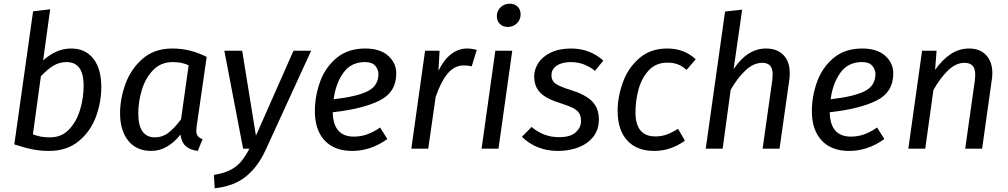

<svg xmlns="http://www.w3.org/2000/svg" viewBox="-20 -800 5425 1033"><path d="M525 -332Q525 -250 496 -171.5Q467 -93 403.5 -40.5Q340 12 243 12Q199 12 157 4Q115 -4 57 -23L158 -739L250 -750L212 -475Q248 -507 285 -523Q322 -539 364 -539Q439 -539 482 -484.5Q525 -430 525 -332ZM200 -390 157 -77Q182 -68 202 -64.5Q222 -61 250 -61Q311 -61 351.5 -103.5Q392 -146 411 -210Q430 -274 430 -339Q430 -466 338 -466Q299 -466 266.5 -446Q234 -426 200 -390Z M1092 -494 1038 -120Q1036 -104 1036 -98Q1036 -80 1043.5 -69Q1051 -58 1070 -51L1044 12Q1002 7 979 -14Q956 -35 951 -76Q919 -35 879 -11.5Q839 12 794 12Q714 12 670 -43Q626 -98 626 -190Q626 -270 655.5 -350Q685 -430 748 -484.5Q811 -539 907 -539Q956 -539 1000.5 -528Q1045 -517 1092 -494ZM724 -189Q724 -124 747 -92.5Q770 -61 813 -61Q854 -61 886.5 -86Q919 -111 954 -158L995 -449Q974 -458 954.5 -462Q935 -466 909 -466Q846 -466 804.5 -423.5Q763 -381 743.5 -317.5Q724 -254 724 -189Z M1410 5Q1369 96 1304 149Q1239 202 1135 213L1131 141Q1185 132 1218.5 115Q1252 98 1275 71.5Q1298 45 1322 0H1288L1187 -527H1283L1357 -70L1559 -527H1654Z M1770 -196Q1773 -65 1884 -65Q1921 -65 1955 -77Q1989 -89 2025 -114L2064 -52Q1975 12 1875 12Q1779 12 1726.5 -44.5Q1674 -101 1674 -202Q1674 -281 1701.5 -358.5Q1729 -436 1790 -487.5Q1851 -539 1945 -539Q2025 -539 2068.5 -500Q2112 -461 2112 -405Q2112 -304 2022 -259Q1932 -214 1770 -196ZM2016 -402Q2016 -426 1999 -446Q1982 -466 1944 -466Q1868 -466 1827 -408Q1786 -350 1775 -266Q1899 -280 1957.5 -309Q2016 -338 2016 -402Z M2545 -532 2518 -443Q2499 -448 2475 -448Q2426 -448 2389.5 -405.5Q2353 -363 2324 -279L2284 0H2193L2267 -527H2345L2339 -419Q2368 -479 2407.5 -509Q2447 -539 2492 -539Q2517 -539 2545 -532Z M2662 0H2571L2645 -527H2736ZM2653 -712Q2653 -741 2673 -760.5Q2693 -780 2722 -780Q2749 -780 2765 -764Q2781 -748 2781 -723Q2781 -694 2761 -674.5Q2741 -655 2712 -655Q2685 -655 2669 -671.5Q2653 -688 2653 -712Z M3226 -474 3181 -419Q3122 -466 3052 -466Q3004 -466 2975.5 -447Q2947 -428 2947 -395Q2947 -365 2970.5 -349Q2994 -333 3053 -315Q3130 -291 3166 -254.5Q3202 -218 3202 -157Q3202 -101 3171 -63Q3140 -25 3090.5 -6.5Q3041 12 2983 12Q2866 12 2788 -64L2840 -117Q2905 -62 2987 -62Q3050 -62 3078 -88.5Q3106 -115 3106 -148Q3106 -175 3096 -191Q3086 -207 3062.5 -219Q3039 -231 2995 -245Q2919 -268 2886.5 -301.5Q2854 -335 2854 -389Q2854 -426 2876 -460.5Q2898 -495 2943 -517Q2988 -539 3053 -539Q3153 -539 3226 -474Z M3723 -481 3674 -424Q3650 -445 3626 -454Q3602 -463 3571 -463Q3509 -463 3470.5 -421.5Q3432 -380 3415.5 -319Q3399 -258 3399 -196Q3399 -66 3506 -66Q3539 -66 3566.5 -76Q3594 -86 3628 -107L3665 -43Q3588 12 3500 12Q3406 12 3354.5 -44.5Q3303 -101 3303 -203Q3303 -279 3331 -356.5Q3359 -434 3419 -486.5Q3479 -539 3570 -539Q3662 -539 3723 -481Z M4229 -407Q4229 -385 4227 -373L4174 0H4083L4135 -368Q4137 -390 4137 -398Q4137 -433 4122.5 -447.5Q4108 -462 4082 -462Q4034 -462 3990.5 -421Q3947 -380 3911 -316L3868 0H3777L3881 -738L3973 -748L3927 -428Q4001 -539 4101 -539Q4161 -539 4195 -504Q4229 -469 4229 -407Z M4444 -196Q4447 -65 4558 -65Q4595 -65 4629 -77Q4663 -89 4699 -114L4738 -52Q4649 12 4549 12Q4453 12 4400.5 -44.5Q4348 -101 4348 -202Q4348 -281 4375.5 -358.5Q4403 -436 4464 -487.5Q4525 -539 4619 -539Q4699 -539 4742.5 -500Q4786 -461 4786 -405Q4786 -304 4696 -259Q4606 -214 4444 -196ZM4690 -402Q4690 -426 4673 -446Q4656 -466 4618 -466Q4542 -466 4501 -408Q4460 -350 4449 -266Q4573 -280 4631.5 -309Q4690 -338 4690 -402Z M5319 -406Q5319 -390 5316 -370L5264 0H5173L5225 -368Q5227 -390 5227 -397Q5227 -432 5212 -447Q5197 -462 5169 -462Q5123 -462 5080.5 -421Q5038 -380 5002 -316L4958 0H4867L4941 -527H5019L5011 -424Q5050 -479 5095 -509Q5140 -539 5194 -539Q5252 -539 5285.5 -503.5Q5319 -468 5319 -406Z"/></svg>

Font: FiraGO
Style: Italic
Weight: 400
Italic angle: -8°
Designer: bBox Type GmbH
Foundry: bBox Type GmbH
Version: Version 1.001